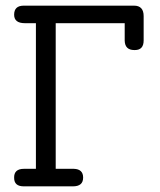

<svg xmlns="http://www.w3.org/2000/svg" viewBox="-20 -659 565 679"><path d="M30 -30Q29 -62 65 -62Q65 -62 107 -62V-577H68Q30 -577 30 -607Q30 -639 64 -639H454Q488 -639 488 -602V-516Q488 -482 457 -482H455Q422 -482 421 -515V-577H177V-62H241Q274 -61 274 -31Q274 0 238 0H64Q30 0 30 -30Z"/></svg>

Font: CMU Typewriter Text
Style: Regular
Weight: 500
Monospace: yes
Version: Version 0.7.0